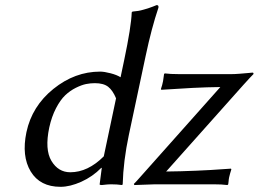

<svg xmlns="http://www.w3.org/2000/svg" viewBox="-20 -718 1008 748"><path d="M627.4 -49.8Q681.6 -50.3 744.9 -53Q808.1 -55.7 843.8 -58.6L879.9 -61L881.3 -58.1Q876 -42 872.6 -26.9Q871.6 -22.9 871.3 -19.3Q871.1 -15.6 870.4 -10.3Q869.6 -4.9 869.1 0L866.2 2.9Q844.2 0 811 0H585L503.4 2.9L501.5 -1.5Q508.8 -8.3 529.8 -32.2L838.4 -378.9Q787.1 -378.4 729.7 -375.5Q672.4 -372.6 640.1 -370.1L608.4 -368.2L606.9 -371.1Q612.3 -386.7 615.2 -401.9Q615.2 -402.8 619.1 -429.2L621.6 -432.1Q643.6 -429.2 677.2 -429.2H881.3Q894 -429.2 913.3 -430.7Q932.6 -432.1 947.3 -433.6Q961.9 -435.1 963.4 -435.1Q968.8 -435.1 967.3 -429.2Q959 -421.4 928.2 -387.2ZM384.3 -108.9 432.1 -335Q419.4 -365.7 401.4 -379.9Q383.3 -394 349.6 -394Q332.5 -394 315.4 -390.6Q298.3 -387.2 275.6 -376Q252.9 -364.7 234.1 -346.9Q215.3 -329.1 198.2 -296.4Q181.2 -263.7 171.9 -221.2Q153.8 -135.3 180.4 -91.1Q207 -46.9 253.9 -46.9Q322.3 -46.9 384.3 -108.9ZM374.5 -64Q340.8 -29.8 296.9 -10Q252.9 9.8 215.8 9.8Q135.7 9.8 99.6 -50Q63.5 -109.9 83 -203.1Q104.5 -304.2 188 -371.6Q271.5 -439 370.1 -439Q386.2 -439 410.6 -432.6Q435.1 -426.3 449.7 -417L463.4 -481.9Q491.2 -613.8 493.2 -669.9L496.1 -672.9Q507.8 -673.8 518.3 -675.5Q528.8 -677.2 540.3 -680.7Q551.8 -684.1 556.6 -685.5Q561.5 -687 575 -692.1Q588.4 -697.3 590.3 -698.2Q599.1 -698.2 597.2 -688Q570.3 -608.4 547.4 -500L481.9 -191.9Q460.4 -90.3 458 0L455.6 2.9Q436.5 0 411.6 0Q400.9 0 376.5 2.9Q367.7 2.9 368.2 0L376.5 -64Z"/></svg>

Font: Linux Biolinum O
Style: Italic
Weight: 400
Italic angle: -12°
Designer: Philipp H. Poll
Foundry: Philipp H. Poll
Version: Version 1.1.3